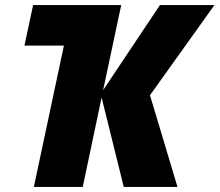

<svg xmlns="http://www.w3.org/2000/svg" viewBox="-20 -734 862 754"><path d="M113 0H305L379 -351L466 0H677L569 -360L822 -714H608L385 -380L456 -714H110L76 -555H231Z"/></svg>

Font: Noto Sans UI Black
Style: Italic
Weight: 900
Italic angle: -372°
Designer: Monotype Design Team
Foundry: Monotype Imaging Inc.
Version: Version 1.901